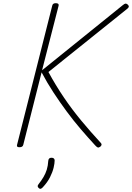

<svg xmlns="http://www.w3.org/2000/svg" viewBox="-20 -910 829 1205"><path d="M102 14Q92 14 88.5 10.5Q85 7 87 -1L308 -875Q311 -890 330 -890Q351 -890 348 -875L244 -469L751 -878Q762 -887 768 -887.5Q774 -888 782 -881Q789 -874 788.5 -868.5Q788 -863 780 -856L284 -458Q329 -375 380.5 -299Q432 -223 490.5 -152.5Q549 -82 611 -15Q618 -8 617.5 -2Q617 4 609 11Q599 18 592.5 15Q586 12 577 2Q531 -48 486 -100.5Q441 -153 398.5 -210.5Q356 -268 316 -329Q276 -390 241 -456L126 -1Q124 7 118 10.5Q112 14 102 14ZM224 271Q217 265 216.5 259Q216 253 222 246Q240 223 253 201Q266 179 273.5 155Q281 131 283 99Q284 89 289 84.5Q294 80 303 80Q313 80 318 84.5Q323 89 323 97Q323 115 316.5 142.5Q310 170 294 202Q278 234 249 265Q244 271 237.5 274Q231 277 224 271Z"/></svg>

Font: Playwrite IS Thin
Style: Regular
Weight: 250
Designer: Veronika Burian, José Scaglione
Foundry: TypeTogether
Version: Version 1.002